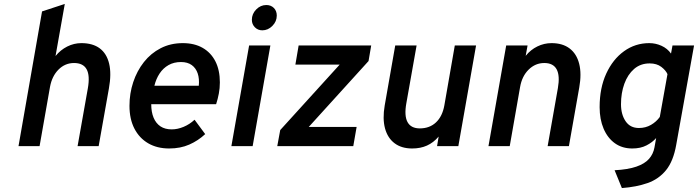

<svg xmlns="http://www.w3.org/2000/svg" viewBox="-20 -742 3544 975"><path d="M74 0 193.5 -684 309 -722 262 -457.5Q287 -488.5 321.5 -505.8Q356 -523 393 -523Q451 -523 486.5 -496.5Q522 -470 534.2 -418.8Q546.5 -367.5 533 -292.5L481 0H374L426 -293Q437.5 -358 420 -390Q402.5 -422 356 -422Q310.5 -422 277.2 -388.8Q244 -355.5 234 -301L181 0Z M839 12Q778 12 732.8 -14.2Q687.5 -40.5 662.5 -89Q637.5 -137.5 637.5 -204.5Q637.5 -267.5 656.5 -324.8Q675.5 -382 710.8 -426.8Q746 -471.5 796 -497.2Q846 -523 908.5 -523Q967 -523 1009 -499Q1051 -475 1073.8 -430.5Q1096.5 -386 1096.5 -323.5Q1096.5 -294 1091.2 -266.5Q1086 -239 1077.5 -213H748Q748 -173 760 -144.2Q772 -115.5 795 -100.2Q818 -85 852 -85Q881.5 -85 912.2 -97.8Q943 -110.5 968 -134L1022 -61Q986 -27.5 941.2 -7.8Q896.5 12 839 12ZM764 -306.5H989.5Q993 -342 984 -369Q975 -396 953.8 -411.5Q932.5 -427 899 -427Q863 -427 835.8 -411.5Q808.5 -396 790.5 -368.8Q772.5 -341.5 764 -306.5Z M1155 0 1245 -511H1353L1263 0ZM1312 -588Q1289.5 -588 1274.2 -603.5Q1259 -619 1259 -641.5Q1259 -671.5 1281 -694Q1303 -716.5 1332.5 -716.5Q1356 -716.5 1370.8 -701.5Q1385.5 -686.5 1385.5 -663Q1385.5 -633 1363.2 -610.5Q1341 -588 1312 -588Z M1388 0 1403 -81.5 1705 -414H1480L1496.5 -511H1865L1851.5 -432L1548 -97.5H1791L1774 0Z M2073 12Q2019 12 1983.8 -14.5Q1948.5 -41 1935.2 -90Q1922 -139 1933.5 -206L1987 -511H2095.5L2043.5 -218Q2032 -154 2049.5 -122Q2067 -90 2112 -90Q2161.5 -90 2194 -120.5Q2226.5 -151 2236.5 -207L2289.5 -511H2397.5L2307.5 0H2199.5L2207.5 -48.5Q2181 -17.5 2148.2 -2.8Q2115.5 12 2073 12Z M2460.5 0 2550.5 -511H2659L2649.5 -458.5Q2674.5 -489.5 2708.8 -506.2Q2743 -523 2781 -523Q2837 -523 2872.8 -495.8Q2908.5 -468.5 2921.2 -418Q2934 -367.5 2921.5 -297.5L2869 0H2761L2813 -294.5Q2824 -357.5 2806.8 -389.8Q2789.5 -422 2744 -422Q2698.5 -422 2664.5 -388.5Q2630.5 -355 2621 -299.5L2568.5 0Z M3138 213 3101 122.5Q3169 119 3211.5 104.2Q3254 89.5 3275.8 64.8Q3297.5 40 3303.5 6.5L3312 -41Q3293.5 -19.5 3263.2 -3.8Q3233 12 3191 12Q3139.5 12 3102.5 -14.5Q3065.5 -41 3045.2 -88.5Q3025 -136 3025 -198Q3025 -295 3058.5 -368Q3092 -441 3149 -482Q3206 -523 3277 -523Q3309.5 -523 3339.2 -509.5Q3369 -496 3387.5 -470L3395 -511H3504.5L3414 -7Q3399.5 76 3362.5 121.8Q3325.5 167.5 3268.8 187.5Q3212 207.5 3138 213ZM3224.5 -92Q3258.5 -92 3285.8 -107.8Q3313 -123.5 3330.5 -148L3369.5 -365.5Q3361 -385 3338 -402.5Q3315 -420 3279 -420Q3232.5 -420 3200 -391.8Q3167.5 -363.5 3150.5 -316.5Q3133.5 -269.5 3133.5 -212.5Q3133.5 -161 3156.8 -126.5Q3180 -92 3224.5 -92Z"/></svg>

Font: Overpass SemiBold
Style: Italic
Weight: 600
Italic angle: -10°
Designer: Delve Withrington, Dave Bailey, Thomas Jockin
Foundry: Delve Fonts LLC
Version: Version 4.000